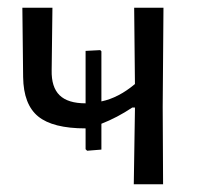

<svg xmlns="http://www.w3.org/2000/svg" viewBox="-20 -478 526 498"><path d="M402 -201 403 0H327L330 -194V-199H323Q284 -173 243 -157V-90L206 -87L202 -91V-145Q117 -145 79 -176Q41 -207 40 -278L38 -458H116L114 -296Q113 -252 134.5 -231Q156 -210 202 -210V-346L240 -348L243 -345V-215Q287 -224 330 -260L328 -458H404Z"/></svg>

Font: Alegreya Sans
Style: Regular
Weight: 400
Designer: Juan Pablo del Peral
Foundry: Huerta Tipografica
Version: Version 2.008; ttfautohint (v1.6)